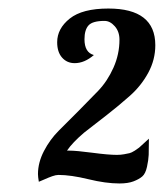

<svg xmlns="http://www.w3.org/2000/svg" viewBox="-20 -769 389 450"><path d="M69 -361Q69 -388 83 -415Q97 -442 118 -463L164 -509L210 -556Q232 -579 246 -610.5Q260 -642 260 -676Q260 -695 249 -707.5Q238 -720 225 -720Q197 -720 187.5 -709.5Q178 -699 178 -677Q178 -646 200 -640Q178 -621 155 -621Q137 -621 125.5 -634Q114 -647 114 -670Q114 -702 143.5 -725.5Q173 -749 234 -749Q344 -749 344 -663Q344 -629 327.5 -598.5Q311 -568 284.5 -544.5Q258 -521 231 -500L177 -458Q150 -435 137 -416H141Q159 -416 196.5 -411Q234 -406 254 -406Q263 -406 271 -407.5Q279 -409 283.5 -410Q288 -411 296 -416L306 -423Q307 -424 317 -433Q327 -442 329 -444Q329 -418 328.5 -406Q328 -394 324.5 -378Q321 -362 313.5 -355.5Q306 -349 293 -344Q280 -339 260 -339Q228 -339 187 -349Q146 -359 117 -359Q111 -359 102.5 -356Q94 -353 84 -348.5Q74 -344 71 -343Q69 -355 69 -361Z"/></svg>

Font: Lobster Two
Style: Bold Italic
Weight: 700
Designer: Pablo Impallari
Foundry: Pablo Impallari. www.impallari.com
Version: Version 1.006